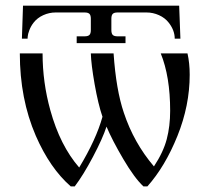

<svg xmlns="http://www.w3.org/2000/svg" viewBox="-20 -644 734 676"><path d="M57.1 -507.8 61 -624H610.8L615.2 -507.8H595.2Q595.2 -537.1 574.2 -564Q561 -581.1 539.8 -590.6Q518.6 -600.1 496.1 -600.1H394Q381.8 -600.1 377 -595.2Q372.1 -590.3 372.1 -578.1V-538.1Q372.1 -525.9 377 -521Q381.8 -516.1 394 -516.1H421.9V-492.2H250V-516.1H277.8Q290 -516.1 294.9 -521Q299.8 -525.9 299.8 -538.1V-578.1Q299.8 -590.3 294.9 -595.2Q290 -600.1 277.8 -600.1H175.8Q153.3 -600.1 132.3 -590.6Q111.3 -581.1 98.1 -564Q88.9 -552.2 83.5 -538.1Q78.1 -523.9 77.6 -515.6L77.1 -507.8ZM49.8 -456.1H129.9Q129.9 -354 157.2 -255.9Q191.4 -131.8 258.8 -54.2Q318.8 -153.3 340.8 -232.9Q325.7 -276.9 313.2 -347.4Q300.8 -418 299.8 -456.1H379.9Q388.7 -327.6 416 -247.1Q451.2 -141.1 522 -58.1Q555.2 -108.4 567.1 -154.1Q579.1 -199.7 579.1 -253.9Q579.1 -374.5 545.9 -456.1H640.1Q647.9 -421.9 647.9 -380.9Q647.9 -272.5 604.7 -165.3Q561.5 -58.1 499 12.2H484.9Q453.1 -17.6 414.1 -84Q375 -150.4 355 -198.2Q341.8 -157.2 307.4 -92Q272.9 -26.9 243.2 12.2H229Q155.8 -51.8 106 -166Q49.8 -295.9 49.8 -456.1Z"/></svg>

Font: Flanker Steampunk
Style: Regular
Weight: 400
Designer: Alexey Kryukov, Leonardo Di Lena
Foundry: Alexey Kryukov, Leonardo Di Lena
Version: 1.210